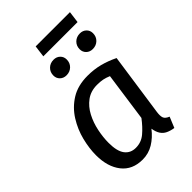

<svg xmlns="http://www.w3.org/2000/svg" viewBox="-254 -963 1076 1076"><g transform="rotate(-45 284.5 -424.5)"><path d="M331 -539.1Q382 -539.1 426.7 -527.6Q471.4 -516.1 516.5 -494L462.6 -120.5Q458.6 -92.5 464 -77Q469.5 -61.6 494.5 -51.6L468.2 12Q442.1 8.1 422 -1.4Q402 -11 390.4 -29.5Q378.8 -48 374.7 -76Q343.8 -36 304.3 -11.9Q264.8 12.1 217.7 12.1Q136.7 12.1 93.1 -43.5Q49.6 -99 49.6 -190.1Q49.6 -244.1 64.6 -304.6Q79.7 -365.2 113.2 -418.7Q146.7 -472.2 200.3 -505.7Q253.9 -539.1 331 -539.1ZM332.9 -465.5Q283.1 -465.5 247.7 -439.6Q212.3 -413.6 190.4 -371.7Q168.5 -329.8 158.6 -281.4Q148.6 -233 148.6 -189.1Q148.6 -123.3 172 -92.4Q195.4 -61.6 237.2 -61.6Q280.9 -61.6 313.8 -89.5Q346.7 -117.3 377.5 -158.2L418.5 -448.6Q397.6 -457.6 378.2 -461.6Q358.8 -465.5 332.9 -465.5ZM249.9 -623.7Q226.7 -623.7 211.7 -638.2Q196.6 -652.8 196.6 -675Q196.6 -702.1 214.7 -719.7Q232.8 -737.3 260 -737.3Q283.2 -737.3 298.2 -722.8Q313.3 -708.2 313.3 -686.1Q313.3 -658.9 295.2 -641.3Q277.1 -623.7 249.9 -623.7ZM458.2 -623.7Q435 -623.7 420 -638.2Q404.9 -652.8 404.9 -675Q404.9 -702.1 423 -719.7Q441.1 -737.3 468.3 -737.3Q491.5 -737.3 506.5 -722.8Q521.6 -708.2 521.6 -686.1Q521.6 -658.9 503.5 -641.3Q485.4 -623.7 458.2 -623.7ZM513.5 -860.8 504.4 -791.2H232.9L242 -860.8Z"/></g></svg>

Font: Fira Sans Variable
Style: Italic
Weight: 397
Italic angle: -8°
Designer: Carrois Corporate & Edenspiekermann AG
Foundry: Carrois Corporate GbR & Edenspiekermann AG
Version: Version 4.202